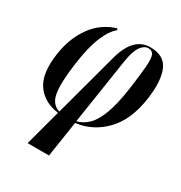

<svg xmlns="http://www.w3.org/2000/svg" viewBox="-181 -675 974 1034"><g transform="rotate(30 306.0 -158.0)"><path d="M140 231 200 8Q110 -4 64 -68.5Q18 -133 37 -263Q52 -368 106 -443.5Q160 -519 249 -546L254 -537Q219 -510 191.5 -444Q164 -378 149 -269Q131 -142 141.5 -79Q152 -16 203 -2L310 -399Q331 -475 367.5 -511Q404 -547 455 -547Q542 -547 569.5 -482.5Q597 -418 581 -303Q561 -159 485.5 -81Q410 -3 307 9L273 231ZM371 -413 308 -2Q345 -11 376 -40.5Q407 -70 430.5 -132Q454 -194 469 -299Q482 -393 486 -445Q490 -497 481.5 -517Q473 -537 449 -537Q423 -537 402.5 -508.5Q382 -480 371 -413Z"/></g></svg>

Font: Noto Serif Display ExtraCondensed SemiBold
Style: Italic
Weight: 600
Width: 2
Italic angle: -12°
Designer: Monotype Design Team
Foundry: Monotype Imaging Inc.
Version: Version 2.009